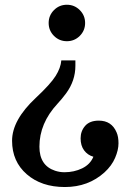

<svg xmlns="http://www.w3.org/2000/svg" viewBox="-20 -713 550 792"><path d="M29.3 0ZM291 -441.9Q291 -379.9 252.5 -327.7Q235.9 -305.2 216.8 -284.7Q142.6 -204.6 142.6 -107.9Q142.6 -30.3 207 -8.8Q226.1 -2.5 245.6 -2.5Q285.7 -2.5 318.9 -18.6Q352.1 -34.7 365.2 -66.4Q341.3 -73.3 326.9 -92.8Q312.5 -112.3 312.5 -142.4Q312.5 -172.4 331.3 -193.9Q350.1 -215.4 387.7 -215.4Q440.4 -215.4 460.9 -167Q468.8 -149.4 468.8 -121.9Q468.8 -94.3 454.8 -61.8Q440.9 -29.3 411.1 -2Q344.2 58.5 247.6 58.5Q150.9 58.5 90.4 5.8Q29.8 -46.9 29.8 -132.4Q29.8 -217.8 127.5 -309.1Q188.5 -366.2 209.5 -399.7Q230.5 -433.1 232.9 -463.9H291ZM331.1 -618.2Q331.1 -586.9 309.1 -564.9Q287.1 -543 255.9 -543Q224.6 -543 202.7 -564.9Q180.7 -586.9 180.7 -618.2Q180.7 -649.4 202.7 -671.4Q224.6 -693.4 255.9 -693.4Q287.1 -693.4 309.1 -671.4Q331.1 -649.4 331.1 -618.2Z"/></svg>

Font: Arbutus Slab
Style: Regular
Weight: 400
Version: Version 1.002; ttfautohint (v0.92) -l 10 -r 16 -G 200 -x 7 -